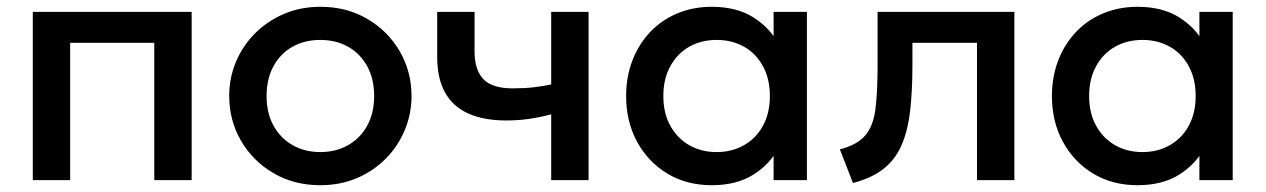

<svg xmlns="http://www.w3.org/2000/svg" viewBox="-20 -530 3724 565"><path d="M76.5 0V-495H544V0H434V-404H186.5V0Z M922.5 15Q845 15 784.2 -20.8Q723.5 -56.5 689 -116.2Q654.5 -176 654.5 -247.5Q654.5 -300.5 674.2 -347.8Q694 -395 730.2 -431.5Q766.5 -468 815.5 -489Q864.5 -510 923 -510Q1000.5 -510 1061.2 -474.2Q1122 -438.5 1156.5 -378.8Q1191 -319 1191 -247.5Q1191 -195 1171.2 -147.5Q1151.5 -100 1115.5 -63.5Q1079.5 -27 1030.5 -6Q981.5 15 922.5 15ZM922.5 -82.5Q968.5 -82.5 1004.2 -102.8Q1040 -123 1060.5 -160Q1081 -197 1081 -247.5Q1081 -298 1060.5 -335.2Q1040 -372.5 1004.2 -392.5Q968.5 -412.5 922.5 -412.5Q876.5 -412.5 840.8 -392.5Q805 -372.5 784.8 -335.2Q764.5 -298 764.5 -247.5Q764.5 -197 785 -160Q805.5 -123 841.2 -102.8Q877 -82.5 922.5 -82.5Z M1602 0V-193.5Q1567 -184.5 1535.8 -180Q1504.5 -175.5 1470 -175.5Q1403.5 -175.5 1358 -196Q1312.5 -216.5 1289.5 -258Q1266.5 -299.5 1266.5 -362.5V-495H1376.5V-378Q1376.5 -325 1402 -297.5Q1427.5 -270 1489 -270Q1524.5 -270 1551.2 -273.2Q1578 -276.5 1602 -281.5V-495H1712V0Z M2074.5 15Q2000.5 15 1943.8 -19.2Q1887 -53.5 1854.8 -112.8Q1822.5 -172 1822.5 -247.5Q1822.5 -304 1841 -352Q1859.5 -400 1893 -435.5Q1926.5 -471 1973 -490.5Q2019.5 -510 2074.5 -510Q2147.5 -510 2196.8 -479Q2246 -448 2272 -399L2256.5 -375.5V-495H2354.5V0H2256.5V-119.5L2272 -96Q2246 -47 2196.8 -16Q2147.5 15 2074.5 15ZM2089 -82.5Q2134 -82.5 2169.5 -102.8Q2205 -123 2225.2 -160Q2245.5 -197 2245.5 -247.5Q2245.5 -298 2225.2 -335.2Q2205 -372.5 2169.5 -392.5Q2134 -412.5 2089 -412.5Q2043.5 -412.5 2008.2 -392.5Q1973 -372.5 1952.5 -335.2Q1932 -298 1932 -247.5Q1932 -197 1952.5 -160Q1973 -123 2008.2 -102.8Q2043.5 -82.5 2089 -82.5Z M2490 8.5 2451.5 -90.5Q2502.5 -103.5 2526.2 -131.5Q2550 -159.5 2556.2 -209.5Q2562.5 -259.5 2562.5 -338.5V-495H2965V0H2855V-404H2665V-338.5Q2665 -259 2657.8 -200Q2650.5 -141 2631.5 -99.5Q2612.5 -58 2578.2 -31.8Q2544 -5.5 2490 8.5Z M3327.5 15Q3253.5 15 3196.8 -19.2Q3140 -53.5 3107.8 -112.8Q3075.5 -172 3075.5 -247.5Q3075.5 -304 3094 -352Q3112.5 -400 3146 -435.5Q3179.5 -471 3226 -490.5Q3272.5 -510 3327.5 -510Q3400.5 -510 3449.8 -479Q3499 -448 3525 -399L3509.5 -375.5V-495H3607.5V0H3509.5V-119.5L3525 -96Q3499 -47 3449.8 -16Q3400.5 15 3327.5 15ZM3342 -82.5Q3387 -82.5 3422.5 -102.8Q3458 -123 3478.2 -160Q3498.5 -197 3498.5 -247.5Q3498.5 -298 3478.2 -335.2Q3458 -372.5 3422.5 -392.5Q3387 -412.5 3342 -412.5Q3296.5 -412.5 3261.2 -392.5Q3226 -372.5 3205.5 -335.2Q3185 -298 3185 -247.5Q3185 -197 3205.5 -160Q3226 -123 3261.2 -102.8Q3296.5 -82.5 3342 -82.5Z"/></svg>

Font: Geologica Cursive
Style: Regular
Weight: 400
Designer: Sindre Bremnes, Frode Helland
Foundry: Monokrom Skriftforlag AS
Version: Version 1.010;gftools[0.9.28]